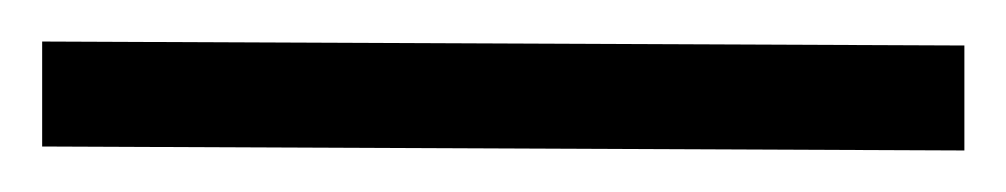

<svg xmlns="http://www.w3.org/2000/svg" viewBox="-50 47 482 92"><path d="M-29.8 66.9 412.1 68.8V119.1L-29.8 117.2Z"/></svg>

Font: Arima Madurai Medium
Style: Regular
Weight: 500
Designer: Joana Correia and Natanael Gama
Foundry: NDISCOVER
Version: Version 1.019;PS 001.019;hotconv 1.0.88;makeotf.lib2.5.64775